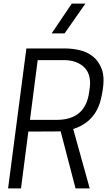

<svg xmlns="http://www.w3.org/2000/svg" viewBox="-20 -1050 624 1070"><path d="M480 0H401L318 -318Q310 -317 138 -317L97 0H25L127 -780H341Q383 -780 424 -770.5Q465 -761 497.5 -735.5Q530 -710 547 -665Q557 -638 557 -603Q557 -559 543 -500Q513 -371 388 -331ZM296 -382Q457 -382 477 -538Q482 -567 482 -587Q482 -649 441.5 -682Q401 -715 335 -715H190L147 -382ZM456 -864ZM340 -864H268L380 -1030H456Z"/></svg>

Font: Tanohe Sans
Style: Italic
Weight: 400
Designer: Village Type and Design LLC & Cristiano Sobral
Foundry: Cooper Hewitt Smithsonian Design Museum
Version: Version 1.00;September 29, 2021;FontCreator 13.0.0.2655 64-b